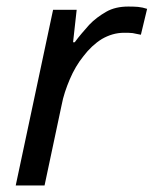

<svg xmlns="http://www.w3.org/2000/svg" viewBox="-20 -566 469 586"><path d="M116 0H28L142 -536H214L203 -437H208C222 -456 237 -473 252 -490C267 -506 285 -519 304 -530C323 -541 346 -546 371 -546C380 -546 390 -546 401 -545C411 -544 420 -542 429 -539L410 -460C401 -462 393 -463 385 -465C376 -466 368 -466 359 -466C334 -466 312 -459 291 -447C270 -434 251 -416 235 -395C218 -374 204 -350 193 -324C182 -298 173 -272 168 -245L116 0Z"/></svg>

Font: NameLogos Sans
Style: Italic
Weight: 500
Version: Version 0.1